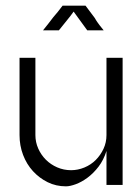

<svg xmlns="http://www.w3.org/2000/svg" viewBox="-20 -655 484 678"><path d="M356 -2V-122Q346 -90 328 -66.5Q310 -43 289 -27.5Q268 -12 247.5 -4.5Q227 3 213 3Q178 3 148.5 -11.5Q119 -26 96.5 -50.5Q74 -75 61.5 -108Q49 -141 49 -178V-451H105V-178Q105 -153 115 -130.5Q125 -108 142 -91Q159 -74 182 -64Q205 -54 231 -54Q255 -54 278 -63.5Q301 -73 318 -90Q335 -107 345.5 -129.5Q356 -152 356 -178V-451H413V-2ZM282 -635Q290 -624 298.5 -613Q307 -602 315 -591Q317 -587 319 -584Q321 -581 324 -576.5Q327 -572 332 -565.5Q337 -559 346 -548H288L240 -614Q231 -601 215 -581.5Q199 -562 188 -548H132Q141 -559 151.5 -572.5Q162 -586 168 -594Q176 -603 184 -613Q192 -623 201 -635Z"/></svg>

Font: Fundamental  Brigade Scvhlank
Style: Regular
Weight: 100
Designer: Peter Wiegel, original typeface by Arno Drescher 1935
Foundry: Peter Wiegel
Version: Version 0.000 2012 initial release